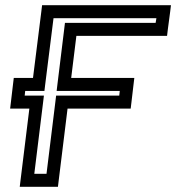

<svg xmlns="http://www.w3.org/2000/svg" viewBox="-20 -694 678 739"><path d="M44 -276H93L59 0L56 25H81H178H203L206 0L240 -276H458H483L486 -301L494 -369L497 -394H472H254L274 -556H598H623L626 -581L635 -649L638 -674H613H167H142L139 -649L107 -394H58H33L30 -369L22 -301L19 -276H44ZM75 -326 77 -344H126H151L154 -369L186 -624H582L579 -606H255H230L227 -581L201 -369L198 -344H223H441L439 -326H221H196L193 -301L159 -25H112L146 -301L149 -326H124H75Z"/></svg>

Font: Gamestation Text Outline
Style: Italic
Weight: 400
Designer: Jonas Hecksher
Foundry: Jonas Hecksher, Playtypeª, e-types AS
Version: Version 1.003